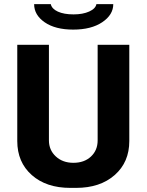

<svg xmlns="http://www.w3.org/2000/svg" viewBox="-20 -904 713 934"><path d="M336 -760Q249 -760 197.5 -795.5Q146 -831 146 -884H227Q232 -861 261.5 -847.5Q291 -834 338 -834Q383 -834 414 -848Q445 -862 449 -884H531Q531 -832 477.5 -796Q424 -760 336 -760ZM64 -686H218V-221Q218 -174 251.5 -143Q285 -112 337 -112Q390 -112 422.5 -142.5Q455 -173 455 -221V-686H609V-218Q609 -115 538 -52.5Q467 10 350 10H322Q205 10 134.5 -52.5Q64 -115 64 -218Z"/></svg>

Font: Chivo
Style: Bold
Weight: 700
Designer: Hector Gatti
Foundry: Omnibus-Type
Version: Version 1.007;PS 001.007;hotconv 1.0.88;makeotf.lib2.5.64775